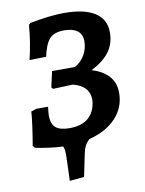

<svg xmlns="http://www.w3.org/2000/svg" viewBox="-92 -712 730 965"><g transform="rotate(-10 273.5 -230.0)"><path d="M389 -341Q446 -324 476 -290Q506 -256 506 -206Q506 -131 456 -77.5Q406 -24 319 -2Q305 10 296.5 25.5Q288 41 283 65L259 181L185 188L189 70Q191 30 182 12Q122 10 41 -6L32 -18Q51 -131 55 -189L83 -198H142Q138 -166 138 -154Q138 -110 160 -91.5Q182 -73 231 -73Q290 -73 324 -100.5Q358 -128 366 -180Q367 -185 367 -195Q367 -264 284 -286L182 -282L175 -291L193 -371H309Q341 -388 360 -420.5Q379 -453 379 -491Q379 -526 355.5 -544Q332 -562 287 -562Q238 -562 214 -537Q190 -512 176 -447L91 -445Q112 -531 119 -620L128 -628Q232 -648 302 -648Q406 -648 459.5 -613.5Q513 -579 513 -512Q513 -456 483 -414.5Q453 -373 389 -341Z"/></g></svg>

Font: Alegreya SC
Style: Bold Italic
Weight: 700
Italic angle: -7°
Designer: Juan Pablo del Peral
Foundry: Huerta Tipografica
Version: Version 2.007; ttfautohint (v1.6)